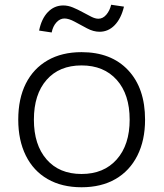

<svg xmlns="http://www.w3.org/2000/svg" viewBox="-20 -778 690 810"><path d="M324 12Q241 12 181 -22.5Q121 -57 89 -121.5Q57 -186 57 -273Q57 -362 89 -425.5Q121 -489 181 -523.5Q241 -558 324 -558Q449 -558 520.5 -482Q592 -406 592 -273Q592 -186 559.5 -121.5Q527 -57 467 -22.5Q407 12 324 12ZM324 -44Q418 -44 472.5 -105.5Q527 -167 527 -273Q527 -380 472.5 -441Q418 -502 324 -502Q230 -502 176.5 -441Q123 -380 123 -273Q123 -167 176.5 -105.5Q230 -44 324 -44ZM198 -641 145 -649Q155 -699 182 -727Q209 -755 247 -755Q267 -755 287.5 -746.5Q308 -738 328 -727Q348 -716 365 -707.5Q382 -699 395 -699Q414 -699 428.5 -716Q443 -733 449 -758L503 -750Q491 -700 464 -672Q437 -644 400 -644Q374 -644 347 -658.5Q320 -673 295 -686.5Q270 -700 252 -700Q233 -700 218 -683.5Q203 -667 198 -641Z"/></svg>

Font: Azeret Mono Thin ExtraLight
Style: Regular
Weight: 250
Version: Version 1.002